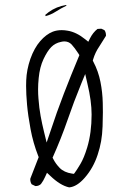

<svg xmlns="http://www.w3.org/2000/svg" viewBox="-20 -790 540 790"><path d="M166.5 -729 167.5 -723.6Q189.9 -729.5 210.4 -742.7Q231 -755.9 253.4 -766.6Q253.4 -768.1 252 -769.5Q211.9 -763.2 179.7 -739.7ZM138.2 -384.8Q136.7 -401.9 136.7 -422.9Q136.7 -443.8 139.2 -468.8Q143.6 -514.2 159.2 -547.1Q174.8 -580.1 190.9 -596.4Q207 -612.8 231 -617.7Q238.3 -619.6 244.6 -619.6Q262.7 -619.6 274.7 -606.9Q286.6 -594.2 303.2 -568.8L306.6 -563Q272 -480.5 242.7 -404.5Q213.4 -328.6 186.5 -246.6L171.9 -203.6L161.1 -247.6Q153.3 -279.3 147.2 -312.3Q141.1 -345.2 138.2 -384.8ZM339.8 -445.3Q356.9 -374 356.9 -318.8Q356.9 -243.7 338.9 -183.6Q325.7 -140.1 310.8 -115.2Q295.9 -90.3 288.6 -80.6L284.2 -74.7L276.4 -75.7Q243.7 -80.6 225.6 -99.1Q209 -116.2 199.2 -135.7L196.3 -141.1Q231.9 -220.7 257.8 -295.9Q283.7 -371.1 314.9 -447.3L330.6 -485.4ZM402.8 -366.7Q401.9 -409.7 393.3 -453.1Q384.8 -496.6 364.3 -535.6L361.8 -540.5L363.3 -545.9Q371.6 -574.2 388.7 -599.1Q402.8 -621.1 416 -642.6Q416 -643.6 416 -645Q416 -656.7 410.2 -665.5L397 -671.9L380.9 -670.9Q362.3 -655.8 350.6 -632.8L343.3 -618.2L330.6 -628.4Q294.4 -657.7 258.8 -663.6Q246.1 -666 233.9 -666Q213.9 -666 197.3 -659.7Q169.9 -648.9 145.5 -620.8Q121.1 -592.8 105 -547.9Q89.4 -502.4 87.9 -459.5Q87.4 -448.7 87.4 -437Q87.4 -402.8 91.3 -359.1Q95.2 -315.4 105.7 -258.8Q116.2 -202.1 137.2 -148.4L139.2 -143.6L105 -55.7Q104.5 -54.2 104.5 -52.7Q104.5 -40.5 110.4 -31.7L124.5 -24.9Q125.5 -24.4 126.5 -24.4Q139.2 -24.4 148.4 -32.7Q158.7 -46.4 165.5 -62L173.3 -79.1L187 -66.4Q228 -26.9 264.6 -19Q296.4 -21.5 329.1 -59.1Q364.3 -99.6 381.8 -153.3Q391.1 -181.2 396 -209Q400.9 -236.8 402.1 -270.3Q403.3 -303.7 403.3 -328.1Q403.3 -352.5 402.8 -366.7Z"/></svg>

Font: NaikaiFont
Style: ExtraLight
Weight: 200
Version: Version 1.89